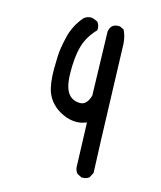

<svg xmlns="http://www.w3.org/2000/svg" viewBox="-106 -646 712 849"><g transform="rotate(15 250.0 -222.0)"><path d="M353 125H347L327 115Q317 104 315 88L308 -116Q284 -106 261 -106Q229 -106 198 -121Q141 -148 120 -202Q106 -240 106 -309Q106 -331 107.5 -367Q109 -403 122 -457Q135 -511 172 -555Q186 -569 207 -569Q215 -569 236 -559Q247 -547 247 -528V-522Q219 -493 204 -461Q180 -411 180 -316Q180 -244 202 -216Q221 -191 256 -191Q287 -191 300 -237L292 -527Q297 -564 332 -564H339L358 -555Q372 -527 374 -493Q392 72 394 92L382 115Q370 125 353 125Z"/></g></svg>

Font: Xiaolai Mono SC
Style: Regular
Weight: 400
Monospace: yes
Designer: LXGW / Nozomi Seto
Version: Version 3.113;September 30, 2024